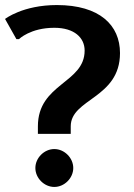

<svg xmlns="http://www.w3.org/2000/svg" viewBox="-20 -730 530 760"><path d="M195 -140C155 -140 120 -105 120 -65C120 -25 155 10 195 10C235 10 270 -25 270 -65C270 -105 235 -140 195 -140ZM205 -710C70 -710 0 -655 0 -655L45 -575H55C55 -575 100 -620 195 -620C275 -620 315 -580 315 -530C315 -400 130 -400 130 -230V-200H260V-230C260 -340 455 -340 455 -520C455 -630 375 -710 205 -710Z"/></svg>

Font: Scada
Style: Bold
Weight: 700
Designer: Jovanny Lemonad
Foundry: Jovanny Lemonad
Version: Version 3.005